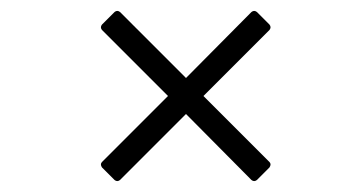

<svg xmlns="http://www.w3.org/2000/svg" viewBox="-20 -477 640 352"><path d="M190 -147 167 -170Q163 -176 167 -180L288 -301L167 -422Q163 -427 167 -432L190 -455Q195 -459 200 -455L321 -334L441 -455Q446 -459 451 -455L474 -432Q478 -427 474 -422L353 -301L474 -180Q478 -176 474 -170L451 -147Q446 -143 441 -147L321 -268L200 -147Q195 -143 190 -147Z"/></svg>

Font: Sofia Sans Light
Style: Italic
Weight: 300
Italic angle: -9°
Version: Version 4.100-B